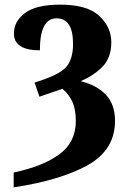

<svg xmlns="http://www.w3.org/2000/svg" viewBox="-20 -568 555 828"><path d="M39 240Q243 209 359.5 143.5Q476 78 476 -47Q476 -118 436.5 -159.5Q397 -201 328 -218Q388 -244 424 -282.5Q460 -321 460 -386Q460 -451 408 -499.5Q356 -548 240 -548Q136 -548 88 -512Q40 -476 40 -424Q40 -351 152 -351Q152 -489 224 -489Q295 -489 295 -379Q295 -312 264.5 -278Q234 -244 129 -212L150 -151L249 -185Q276 -163 291.5 -130.5Q307 -98 307 -46Q307 45 236.5 97Q166 149 39 176Z"/></svg>

Font: Noto Serif SemiCondensed Extra
Style: Regular
Weight: 800
Width: 4
Designer: Monotype Design Team
Foundry: Monotype Imaging Inc.
Version: Version 1.002